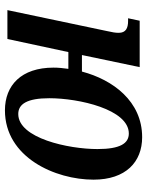

<svg xmlns="http://www.w3.org/2000/svg" viewBox="71 -657 596 778"><g transform="rotate(90 369.0 -268.0)"><path d="M21 0H138L191 -247H259C256 -226 254 -206 254 -187C254 -56 326 10 427 10C618 10 708 -194 708 -349C708 -480 636 -546 536 -546C390 -546 303 -427 270 -302H203L252 -536H64L54 -489H65C94 -489 113 -480 113 -451C113 -439 111 -425 106 -404ZM442 -44C402 -44 378 -79 378 -170C378 -289 423 -492 521 -492C561 -492 584 -457 584 -365C584 -247 540 -44 442 -44Z"/></g></svg>

Font: Noto Serif Condensed SemiBold
Style: Italic
Weight: 600
Width: 3
Italic angle: -12°
Designer: Monotype Design Team
Foundry: Monotype Imaging Inc.
Version: Version 2.014